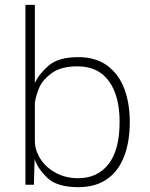

<svg xmlns="http://www.w3.org/2000/svg" viewBox="-20 -763 621 793"><path d="M123 -106 120 0H85V-743H124V-420Q141 -457.5 181 -492.2Q221 -527 304 -527Q375.5 -527 423.2 -491.8Q471 -456.5 493.5 -396.2Q516 -336 516 -260Q516 -176.5 492.2 -115.8Q468.5 -55 421 -22.5Q373.5 10 304 10Q215.5 10 175.8 -28.2Q136 -66.5 123 -106ZM474 -260Q474 -367 429.8 -428Q385.5 -489 300 -489Q232 -489 194 -461.2Q156 -433.5 142.8 -402.5Q129.5 -371.5 124.5 -342L124 -339V-178Q125 -140.5 147.8 -105.5Q170.5 -70.5 211 -48.8Q251.5 -27 303 -27Q382.5 -27 428.2 -85.2Q474 -143.5 474 -260Z"/></svg>

Font: Public Sans VF
Style: Regular
Weight: 400
Designer: Pablo Impallari, Rodrigo Fuenzalida (Modified by Dan O. Williams and USWDS)
Version: Version 1.003